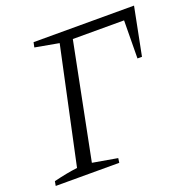

<svg xmlns="http://www.w3.org/2000/svg" viewBox="-119 -767 863 880"><g transform="rotate(-20 313.0 -327.0)"><path d="M626 -654 580 -421H558L560 -606H310L198 -43L319 -22L316 0H6L10 -22Q43 -30 71.5 -35.5Q100 -41 126 -44L247 -609L131 -630L136 -654Z"/></g></svg>

Font: Piazzolla 8pt ExtraLight
Style: Italic
Weight: 250
Italic angle: -11.3°
Designer: Juan Pablo del Peral
Foundry: Huerta Tipografica
Version: Version 2.001